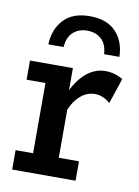

<svg xmlns="http://www.w3.org/2000/svg" viewBox="-72 -643 502 692"><g transform="rotate(10 179.0 -296.5)"><path d="M21 0V-71H85V-328H16V-398H173V-287L163 -296Q187 -352 219.5 -380Q252 -408 291 -408Q325 -408 355 -390L324 -297Q310 -309 296 -314.5Q282 -320 269 -320Q240 -320 216.5 -300.5Q193 -281 179 -247V-71H253V0ZM71 -467Q73 -523 106 -558Q139 -593 201 -593Q264 -593 297 -558Q330 -523 331 -467H275Q273 -503 253 -521.5Q233 -540 201 -540Q170 -540 149.5 -521.5Q129 -503 127 -467Z"/></g></svg>

Font: Rokkitt Medium
Style: Regular
Weight: 500
Version: Version 3.103